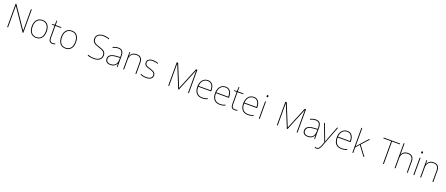

<svg xmlns="http://www.w3.org/2000/svg" viewBox="200 -3010 12782 5503"><g transform="rotate(20 6591.5 -258.5)"><path d="M594 0V-714H568V-211C568 -165 568 -111 569 -61H567L123 -714H103V0H129V-502C129 -555 129 -597 128 -655H130L575 0Z M1213 -264C1213 -417 1149 -538 990 -538C843 -538 757 -432 757 -264C757 -107 832 10 984 10C1141 10 1213 -109 1213 -264ZM784 -264C784 -420 858 -513 990 -513C1131 -513 1186 -402 1186 -264C1186 -119 1124 -15 984 -15C849 -15 784 -117 784 -264Z M1485 -15C1411 -15 1390 -61 1390 -143V-503H1562V-528H1390V-659H1369L1363 -528L1283 -525V-503H1364V-140C1364 -47 1392 10 1485 10C1520 10 1542 4 1564 -3V-28C1542 -20 1518 -15 1485 -15Z M2107 -264C2107 -417 2043 -538 1884 -538C1737 -538 1651 -432 1651 -264C1651 -107 1726 10 1878 10C2035 10 2107 -109 2107 -264ZM1678 -264C1678 -420 1752 -513 1884 -513C2025 -513 2080 -402 2080 -264C2080 -119 2018 -15 1878 -15C1743 -15 1678 -117 1678 -264Z M2986 -180C2986 -298 2901 -335 2774 -375C2671 -407 2588 -437 2588 -546C2588 -653 2680 -699 2786 -699C2839 -699 2895 -691 2957 -664L2968 -687C2909 -713 2851 -724 2788 -724C2662 -724 2561 -664 2561 -544C2561 -425 2644 -389 2760 -352C2883 -313 2959 -280 2959 -181C2959 -65 2862 -15 2749 -15C2668 -15 2606 -29 2553 -48V-19C2601 -5 2655 10 2747 10C2877 10 2986 -51 2986 -180Z M3304 -537C3245 -537 3190 -522 3137 -498L3146 -472C3203 -501 3251 -512 3304 -512C3397 -512 3442 -463 3442 -343V-300L3339 -294C3182 -285 3088 -234 3088 -129C3088 -45 3142 10 3248 10C3356 10 3412 -42 3440 -103H3442L3446 0H3468V-350C3468 -480 3413 -537 3304 -537ZM3341 -270 3442 -275V-220C3440 -99 3381 -15 3248 -15C3163 -15 3116 -58 3116 -129C3116 -222 3205 -263 3341 -270Z M3860 -538C3748 -538 3691 -478 3668 -417H3666L3662 -528H3641V0H3667V-302C3667 -446 3745 -513 3860 -513C3957 -513 4014 -462 4014 -345V0H4040V-346C4040 -477 3974 -538 3860 -538Z M4535 -134C4535 -235 4445 -258 4357 -286C4276 -312 4207 -325 4207 -407C4207 -478 4266 -513 4362 -513C4415 -513 4474 -501 4511 -483L4522 -508C4480 -525 4425 -538 4362 -538C4250 -538 4180 -489 4180 -407C4180 -309 4255 -290 4348 -262C4436 -236 4508 -212 4508 -134C4508 -60 4458 -15 4337 -15C4275 -15 4216 -28 4163 -54V-24C4201 -7 4264 10 4337 10C4469 10 4535 -45 4535 -134Z M5320 0H5340L5618 -678H5620C5619 -645 5619 -622 5619 -602V0H5645V-714H5605L5332 -48H5329L5057 -714H5015V0H5041V-596C5041 -626 5041 -646 5040 -679H5042Z M6036 -538C5882 -538 5808 -408 5808 -259C5808 -104 5879 10 6045 10C6109 10 6157 0 6208 -23V-50C6146 -22 6109 -15 6045 -15C5908 -15 5833 -105 5835 -266H6228V-291C6228 -430 6171 -538 6036 -538ZM6036 -513C6148 -513 6202 -423 6201 -291H5836C5848 -436 5924 -513 6036 -513Z M6576 -538C6422 -538 6348 -408 6348 -259C6348 -104 6419 10 6585 10C6649 10 6697 0 6748 -23V-50C6686 -22 6649 -15 6585 -15C6448 -15 6373 -105 6375 -266H6768V-291C6768 -430 6711 -538 6576 -538ZM6576 -513C6688 -513 6742 -423 6741 -291H6376C6388 -436 6464 -513 6576 -513Z M7041 -15C6967 -15 6946 -61 6946 -143V-503H7118V-528H6946V-659H6925L6919 -528L6839 -525V-503H6920V-140C6920 -47 6948 10 7041 10C7076 10 7098 4 7120 -3V-28C7098 -20 7074 -15 7041 -15Z M7435 -538C7281 -538 7207 -408 7207 -259C7207 -104 7278 10 7444 10C7508 10 7556 0 7607 -23V-50C7545 -22 7508 -15 7444 -15C7307 -15 7232 -105 7234 -266H7627V-291C7627 -430 7570 -538 7435 -538ZM7435 -513C7547 -513 7601 -423 7600 -291H7235C7247 -436 7323 -513 7435 -513Z M7791 -721C7771 -721 7766 -706 7766 -690C7766 -673 7771 -659 7791 -659C7815 -659 7818 -673 7818 -690C7818 -706 7815 -721 7791 -721ZM7804 -528H7778V0H7804Z M8633 0H8653L8931 -678H8933C8932 -645 8932 -622 8932 -602V0H8958V-714H8918L8645 -48H8642L8370 -714H8328V0H8354V-596C8354 -626 8354 -646 8353 -679H8355Z M9326 -537C9267 -537 9212 -522 9159 -498L9168 -472C9225 -501 9273 -512 9326 -512C9419 -512 9464 -463 9464 -343V-300L9361 -294C9204 -285 9110 -234 9110 -129C9110 -45 9164 10 9270 10C9378 10 9434 -42 9462 -103H9464L9468 0H9490V-350C9490 -480 9435 -537 9326 -537ZM9363 -270 9464 -275V-220C9462 -99 9403 -15 9270 -15C9185 -15 9138 -58 9138 -129C9138 -222 9227 -263 9363 -270Z M9573 -528 9774 -6 9733 102C9700 187 9672 218 9621 218C9600 218 9586 214 9567 207V233C9586 240 9602 243 9621 243C9686 243 9721 202 9754 115L10003 -528H9976L9837 -168C9814 -108 9799 -66 9789 -37H9787C9777 -65 9761 -108 9737 -172L9600 -528Z M10288 -538C10134 -538 10060 -408 10060 -259C10060 -104 10131 10 10297 10C10361 10 10409 0 10460 -23V-50C10398 -22 10361 -15 10297 -15C10160 -15 10085 -105 10087 -266H10480V-291C10480 -430 10423 -538 10288 -538ZM10288 -513C10400 -513 10454 -423 10453 -291H10088C10100 -436 10176 -513 10288 -513Z M10657 -385V-760H10631V0H10657V-172L10757 -283L10969 0H11000L10775 -301L10980 -528H10946L10713 -268C10691 -244 10678 -229 10656 -204C10657 -267 10657 -321 10657 -385Z M11590 0V-689H11828V-714H11327V-689H11564V0Z M11946 -496V-760H11920V0H11946V-302C11946 -446 12024 -513 12139 -513C12236 -513 12293 -462 12293 -345V0H12319V-346C12319 -477 12253 -538 12139 -538C12027 -538 11967 -480 11946 -417H11944C11945 -446 11946 -466 11946 -496Z M12506 -721C12486 -721 12481 -706 12481 -690C12481 -673 12486 -659 12506 -659C12530 -659 12533 -673 12533 -690C12533 -706 12530 -721 12506 -721ZM12519 -528H12493V0H12519Z M12919 -538C12807 -538 12750 -478 12727 -417H12725L12721 -528H12700V0H12726V-302C12726 -446 12804 -513 12919 -513C13016 -513 13073 -462 13073 -345V0H13099V-346C13099 -477 13033 -538 12919 -538Z"/></g></svg>

Font: Noto Sans Meetei Mayek Thin
Style: Regular
Weight: 100
Designer: Monotype Design Team and Neelakash Kshetrimayum
Foundry: Monotype Imaging Inc.
Version: Version 2.002